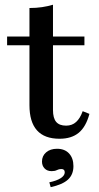

<svg xmlns="http://www.w3.org/2000/svg" viewBox="-20 -569 414 803"><path d="M229 11.3Q166.1 11.3 134.7 -23.8Q103.2 -58.9 103.2 -129V-379.8H9.7V-416.1H103.2V-535.5Q131.5 -535.5 155.6 -539.1Q179.8 -542.7 201.6 -549.2V-416.1H333.1V-379.8H201.6V-108.9Q201.6 -75 214.9 -59.3Q228.2 -43.5 256.5 -43.5Q281.5 -43.5 298.4 -58.9Q315.3 -74.2 325.8 -104L354 -92.7Q339.5 -38.7 309.3 -13.7Q279 11.3 229 11.3ZM191.9 213.7 186.3 193.5Q216.9 187.1 233.9 176.2Q250.8 165.3 250.8 151.6Q250.8 137.9 236.3 137.9Q226.6 137.9 218.1 142.3Q209.7 146.8 196 146.8Q177.4 146.8 166.5 135.5Q155.6 124.2 155.6 106.5Q155.6 83.1 173 68.1Q190.3 53.2 218.5 53.2Q250.8 53.2 269 73Q287.1 92.7 287.1 125.8Q287.1 161.3 264.1 182.3Q241.1 203.2 191.9 213.7Z"/></svg>

Font: Playfair 9pt SemiBold
Style: Regular
Weight: 600
Designer: Claus Eggers Sørensen
Foundry: Claus Eggers Sørensen
Version: Version 2.001;gftools[0.9.30]